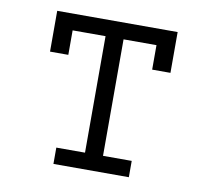

<svg xmlns="http://www.w3.org/2000/svg" viewBox="-65 -601 729 672"><g transform="rotate(10 300.0 -265.0)"><path d="M166 0V-58H268V-472H151V-385H86V-530H514V-385H449V-472H332V-58H434V0Z"/></g></svg>

Font: Iosevka Curly Slab LtEx
Style: Regular
Weight: 300
Width: 7
Monospace: yes
Designer: Belleve Invis
Foundry: Belleve Invis
Version: Version 11.1.0; ttfautohint (v1.8.3)